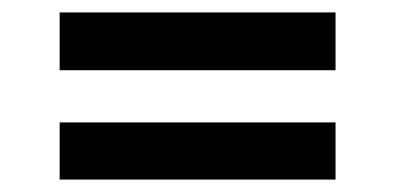

<svg xmlns="http://www.w3.org/2000/svg" viewBox="-20 -491 636 309"><path d="M76 -202V-294H520V-202ZM76 -378V-471H520V-378Z"/></svg>

Font: Aleo
Style: Bold
Weight: 700
Designer: Alessio Laiso
Foundry: Alessio Laiso
Version: Version 2.001;gftools[0.9.29]